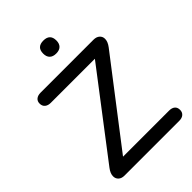

<svg xmlns="http://www.w3.org/2000/svg" viewBox="-248 -979 1090 1090"><g transform="rotate(-45 297.0 -434.0)"><path d="M43 -43Q43 -66 63 -92L442 -588H88Q66 -588 53 -599Q40 -610 40 -630Q40 -649 53 -659.5Q66 -670 88 -670H513Q536 -670 549.5 -658Q563 -646 563 -627Q563 -604 543 -578L162 -82H532Q554 -82 566.5 -71.5Q579 -61 579 -41Q579 -22 566.5 -11Q554 0 532 0H92Q69 0 56 -12Q43 -24 43 -43ZM255 -816Q255 -868 308 -868Q361 -868 361 -816Q361 -791 347.5 -777.5Q334 -764 308 -764Q282 -764 268.5 -777.5Q255 -791 255 -816Z"/></g></svg>

Font: SN Pro
Style: Regular
Weight: 400
Designer: Tobias Whetton
Foundry: Supernotes
Version: Version 1.003